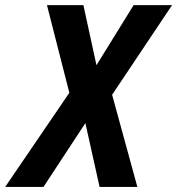

<svg xmlns="http://www.w3.org/2000/svg" viewBox="-78 -734 695 754"><path d="M-57.6 0 194.3 -369.6 106.4 -713.9H249.5L300.8 -478L446.8 -713.9H597.7L362.3 -361.8L461.4 0H313L257.3 -250.5L92.8 0Z"/></svg>

Font: Open Sans SemiCondensed
Style: Bold Italic
Weight: 700
Width: 4
Italic angle: -12°
Designer: Monotype Design Team
Foundry: Monotype Imaging Inc.
Version: Version 3.003